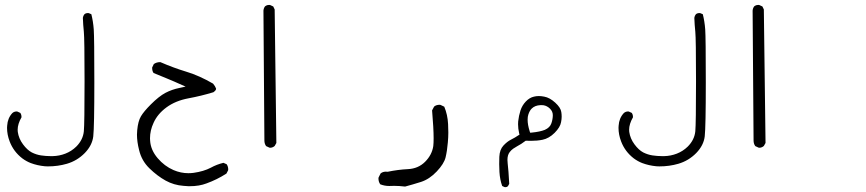

<svg xmlns="http://www.w3.org/2000/svg" viewBox="-20 -443 3540 785"><path d="M8.8 79.6Q8.8 107.4 19.5 135.3Q35.2 176.8 71.3 204.6Q87.9 216.8 105.5 223.6Q132.8 233.9 163.6 236.8Q169.9 237.3 175.8 237.3Q216.8 237.3 253.4 226.6Q295.4 214.4 326.7 182.6Q356.9 151.4 361.3 114.7Q365.7 75.7 365.7 -106.9Q365.7 -289.6 363.3 -322.8Q360.8 -356 353.5 -384.8L343.3 -389.2Q341.8 -389.6 339.8 -389.6Q330.6 -389.6 325.2 -384.8Q319.8 -378.4 318.8 -370.1Q319.8 -341.3 322.8 -313Q325.7 -284.7 325.7 -111.3Q325.7 62 322.8 93.8Q319.3 128.9 292 156.2Q272.5 175.3 247.3 185.1Q222.2 194.8 195.8 195.3Q192.4 195.3 186 195.3Q167.5 195.3 147.9 192.4Q128.4 189.5 109.9 180.2Q91.3 170.4 74 147Q56.6 123.5 52.7 96.2Q52.2 91.8 52.2 87.4Q52.2 64 67.9 36.6Q67.9 36.1 67.9 35.6Q67.9 25.4 63 18.6L51.3 13.2Q49.8 12.7 48.3 12.7Q37.6 12.7 30.3 19.5Q11.2 40 9.3 70.8Q8.8 75.2 8.8 79.6Z M730.5 316.9Q743.7 318.4 752 318.4Q775.9 318.4 792.7 315.4Q809.6 312.5 823.7 307.1Q867.2 291.5 905.8 266.6L912.6 253.4Q913.1 251.5 913.1 250Q913.1 237.8 906.7 228.5L893.6 222.7Q866.7 229 841.8 242.7Q813 257.8 771.5 263.7Q760.7 265.1 750 265.1Q719.2 265.1 689.5 252.4Q652.3 236.3 624.5 203.6Q596.2 170.4 593.8 132.3Q593.3 127.4 593.3 122.6Q593.3 90.3 607.9 59.1Q624 22.9 660.9 -4.2Q697.8 -31.2 750.5 -41Q803.2 -50.8 852.5 -65.9Q863.3 -73.7 863.3 -79.1Q863.3 -80.1 863.3 -81.1Q859.9 -90.8 851.1 -101.1Q795.9 -133.3 742.2 -149.7Q688.5 -166 635.7 -189Q635.3 -189 634.8 -189Q620.1 -189 608.9 -181.2L602.1 -167Q602.1 -166 602.1 -165.5Q602.1 -152.3 607.9 -144.5L659.2 -123.5Q687 -112.3 738.8 -88.9L713.9 -83.5Q682.6 -77.1 656.7 -63.5Q629.9 -49.3 596.7 -16.1Q568.4 12.2 556.4 32.2Q544.4 52.2 541 89.4Q540 97.7 540 107.4Q540 136.7 548.8 170.9Q559.1 214.4 591.1 245.4Q623 276.4 657.2 295.4Q690.9 314 730.5 316.9Z M1084 161.1Q1094.7 161.1 1103 153.8L1109.9 141.6L1103 -404.3L1097.2 -416.5L1084.5 -422.4Q1082.5 -422.9 1081.1 -422.9Q1079.6 -422.9 1077.6 -422.6Q1075.7 -422.4 1072.8 -421.9Q1067.9 -420.4 1063.5 -417Q1058.1 -409.7 1057.1 -399.9L1061 131.8Q1061 144.5 1067.9 154.3L1081.5 160.6Q1082.5 161.1 1084 161.1Z M1571.3 317.4 1591.8 316.9Q1611.8 316.9 1636.2 319.8Q1665.5 312 1701.2 300.8Q1735.8 289.6 1765.6 258.1Q1795.4 226.6 1801.8 200.4Q1808.1 174.3 1811 139.6Q1813 118.2 1813 99.1Q1813 80.1 1812 64Q1810.1 25.9 1796.4 -6.8L1780.8 -14.2Q1778.8 -14.6 1777.3 -14.6Q1763.7 -14.6 1754.9 -7.3L1746.6 8.3Q1752.9 82.5 1752.9 122.1Q1752.9 142.6 1751.5 154.3Q1746.1 190.4 1718 218.5Q1689.9 246.6 1647.5 248.5Q1607.4 250.5 1564.9 259.3Q1561 258.8 1556.9 258.8Q1552.7 258.8 1547.1 260.3Q1541.5 261.7 1536.1 266.1L1527.8 282.7Q1527.3 284.7 1527.3 286.1Q1527.3 300.3 1534.7 310.5Q1552.2 317.4 1571.3 317.4Z M2137.2 46.4Q2137.2 33.7 2140.1 25.4Q2145 9.8 2153.8 1Q2167 -12.2 2189.9 -13.2Q2191.4 -13.2 2194.3 -13.2Q2197.3 -13.2 2202.1 -12.7Q2216.8 -10.3 2228.5 1.2Q2240.2 12.7 2240.2 27.8Q2240.2 43.9 2234.4 61Q2228.5 78.6 2207.5 87.9Q2188 95.7 2154.3 99.1L2147.5 99.6L2145.5 93.3Q2137.2 66.9 2137.2 46.4ZM2042.5 321.8Q2043.9 322.3 2046.4 322.3Q2052.2 322.3 2056.6 318.4L2062 308.6Q2059.1 252.9 2055.7 225.6Q2054.7 217.8 2054.7 210.9Q2054.7 190.4 2064 178.7Q2070.3 170.4 2078.4 164.8Q2086.4 159.2 2093.8 155.3Q2110.8 146.5 2129.4 132.3Q2141.6 132.8 2150.9 132.8Q2177.2 132.8 2198.2 128.4Q2224.6 123 2247.6 100.1Q2270.5 77.1 2273.9 56.6Q2276.4 44.4 2276.4 34.2Q2276.4 23.9 2274.9 15.1Q2272.5 -2.9 2250 -23.4Q2227.5 -43.9 2205.1 -47.9Q2193.4 -50.3 2182.9 -50.3Q2172.4 -50.3 2163.1 -47.9Q2145 -43.9 2129.9 -28.1Q2114.7 -12.2 2107.9 9Q2101.1 30.3 2098.6 53.2Q2098.1 59.1 2098.1 64.9Q2098.1 82.5 2102.5 101.6L2104 107.4Q2084.5 120.6 2068.4 128.4Q2053.7 135.7 2038.3 152.1Q2022.9 168.5 2021.5 198.2Q2021 211.9 2021 228Q2021 244.1 2022 260.3Q2023.9 291.5 2033.2 317.4Z M2508.8 79.6Q2508.8 107.4 2519.5 135.3Q2535.2 176.8 2571.3 204.6Q2587.9 216.8 2605.5 223.6Q2632.8 233.9 2663.6 236.8Q2669.9 237.3 2675.8 237.3Q2716.8 237.3 2753.4 226.6Q2795.4 214.4 2826.7 182.6Q2856.9 151.4 2861.3 114.7Q2865.7 75.7 2865.7 -106.9Q2865.7 -289.6 2863.3 -322.8Q2860.8 -356 2853.5 -384.8L2843.3 -389.2Q2841.8 -389.6 2839.8 -389.6Q2830.6 -389.6 2825.2 -384.8Q2819.8 -378.4 2818.8 -370.1Q2819.8 -341.3 2822.8 -313Q2825.7 -284.7 2825.7 -111.3Q2825.7 62 2822.8 93.8Q2819.3 128.9 2792 156.2Q2772.5 175.3 2747.3 185.1Q2722.2 194.8 2695.8 195.3Q2692.4 195.3 2686 195.3Q2667.5 195.3 2647.9 192.4Q2628.4 189.5 2609.9 180.2Q2591.3 170.4 2574 147Q2556.6 123.5 2552.7 96.2Q2552.2 91.8 2552.2 87.4Q2552.2 64 2567.9 36.6Q2567.9 36.1 2567.9 35.6Q2567.9 25.4 2563 18.6L2551.3 13.2Q2549.8 12.7 2548.3 12.7Q2537.6 12.7 2530.3 19.5Q2511.2 40 2509.3 70.8Q2508.8 75.2 2508.8 79.6Z M3084 161.1Q3094.7 161.1 3103 153.8L3109.9 141.6L3103 -404.3L3097.2 -416.5L3084.5 -422.4Q3082.5 -422.9 3081.1 -422.9Q3079.6 -422.9 3077.6 -422.6Q3075.7 -422.4 3072.8 -421.9Q3067.9 -420.4 3063.5 -417Q3058.1 -409.7 3057.1 -399.9L3061 131.8Q3061 144.5 3067.9 154.3L3081.5 160.6Q3082.5 161.1 3084 161.1Z"/></svg>

Font: NaikaiFont
Style: Light
Weight: 300
Version: Version 1.89